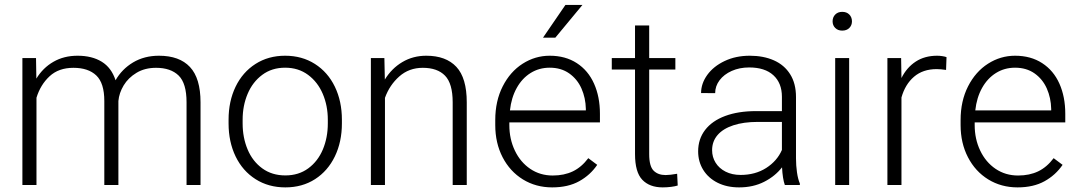

<svg xmlns="http://www.w3.org/2000/svg" viewBox="-20 -770 4491 799"><path d="M814.5 -344.2V0H756.3V-344.7Q756.3 -423.3 723.4 -455.6Q690.4 -487.8 629.4 -487.8Q582.5 -487.8 548.1 -467Q513.7 -446.3 494.6 -414.6Q475.6 -382.8 472.7 -349.6V0H414.1V-349.6Q414.1 -424.3 380.6 -456.1Q347.2 -487.8 285.6 -487.8Q224.1 -487.8 186.3 -452.6Q148.4 -417.5 131.8 -363.3V0H73.2V-528.3H129.9L131.3 -442.9Q158.7 -487.8 202.4 -512.9Q246.1 -538.1 302.7 -538.1Q362.8 -538.1 403.3 -513.2Q443.8 -488.3 460.9 -436Q487.3 -482.4 533.9 -510.3Q580.6 -538.1 641.6 -538.1Q726.6 -538.1 770.5 -491.2Q814.5 -444.3 814.5 -344.2Z M1166.5 -538.1Q1236.8 -538.1 1290.5 -503.9Q1344.2 -469.7 1373.5 -409.2Q1402.8 -348.6 1402.8 -272V-256.3Q1402.8 -179.7 1373.5 -119.1Q1344.2 -58.6 1291 -24.4Q1237.8 9.8 1167.5 9.8Q1097.2 9.8 1043.5 -24.4Q989.7 -58.6 960.4 -119.1Q931.2 -179.7 931.2 -256.3V-272Q931.2 -348.6 960.4 -409.2Q989.7 -469.7 1043.2 -503.9Q1096.7 -538.1 1166.5 -538.1ZM1167.5 -40Q1222.7 -40 1262.7 -69.3Q1302.7 -98.6 1323.5 -147.9Q1344.2 -197.3 1344.2 -256.3V-272Q1344.2 -330.1 1323.2 -379.4Q1302.2 -428.7 1262 -458.5Q1221.7 -488.3 1166.5 -488.3Q1111.3 -488.3 1071.3 -458.5Q1031.2 -428.7 1010.5 -379.4Q989.7 -330.1 989.7 -272V-256.3Q989.7 -197.3 1010.5 -147.9Q1031.2 -98.6 1071.5 -69.3Q1111.8 -40 1167.5 -40Z M1922.4 -344.2V0H1863.8V-344.2Q1863.8 -422.4 1832 -455.1Q1800.3 -487.8 1739.3 -487.8Q1682.1 -487.8 1641.6 -451.9Q1601.1 -416 1582 -362.8V0H1523.4V-528.3H1579.6L1581.5 -439Q1609.9 -485.4 1654.3 -511.7Q1698.7 -538.1 1753.9 -538.1Q1835.9 -538.1 1879.2 -491.7Q1922.4 -445.3 1922.4 -344.2Z M2041 0ZM2099.6 -260.7V-249.5Q2099.6 -191.4 2122.6 -143.3Q2145.5 -95.2 2186.5 -67.4Q2227.5 -39.6 2280.3 -39.6Q2327.6 -39.6 2363.8 -56.9Q2399.9 -74.2 2428.2 -111.8L2465.3 -84Q2436.5 -41.5 2390.4 -15.9Q2344.2 9.8 2277.8 9.8Q2210 9.8 2156 -23.4Q2102.1 -56.6 2071.5 -115.7Q2041 -174.8 2041 -249.5V-270.5Q2041 -349.6 2072 -410.6Q2103 -471.7 2155 -504.9Q2207 -538.1 2267.6 -538.1Q2333 -538.1 2380.4 -507.3Q2427.7 -476.6 2452.1 -421.9Q2476.6 -367.2 2476.6 -296.4V-260.7ZM2102.1 -310.5H2418V-316.9Q2417 -362.8 2399.7 -401.9Q2382.3 -440.9 2348.6 -464.6Q2314.9 -488.3 2267.6 -488.3Q2223.6 -488.3 2188.2 -466.3Q2152.8 -444.3 2130.4 -404.1Q2107.9 -363.8 2102.1 -310.5ZM2403.8 -749.5 2291 -613.3H2239.7L2333 -749.5Z M2800.3 2Q2790 5.4 2772.7 7.6Q2755.4 9.8 2737.8 9.8Q2683.1 9.8 2652.8 -22Q2622.6 -53.7 2622.6 -128.9V-480.5H2525.9V-528.3H2622.6V-664.1H2681.6V-528.3H2790.5V-480.5H2681.6V-128.9Q2681.6 -78.1 2700 -59.8Q2718.3 -41.5 2750 -41.5Q2767.6 -41.5 2797.9 -46.9Z M3308.6 -6.3V0H3246.1Q3236.8 -25.9 3234.4 -73.7Q3205.6 -36.6 3159.9 -13.4Q3114.3 9.8 3055.7 9.8Q3004.9 9.8 2966.3 -9.5Q2927.7 -28.8 2906.5 -63Q2885.3 -97.2 2885.3 -140.1Q2885.3 -191.4 2914.3 -229.2Q2943.4 -267.1 2997.8 -287.4Q3052.2 -307.6 3126 -307.6H3233.9V-367.2Q3233.9 -424.3 3198.5 -456.8Q3163.1 -489.3 3097.7 -489.3Q3057.6 -489.3 3025.1 -474.9Q2992.7 -460.4 2974.4 -436Q2956.1 -411.6 2956.1 -382.3L2897.5 -382.8Q2897.5 -422.4 2923.3 -458.3Q2949.2 -494.1 2995.6 -516.1Q3042 -538.1 3100.1 -538.1Q3157.2 -538.1 3200.7 -518.8Q3244.1 -499.5 3268.3 -460.9Q3292.5 -422.4 3292.5 -366.2V-110.8Q3292.5 -81.5 3296.6 -52.7Q3300.8 -23.9 3308.6 -6.3ZM3233.9 -146V-262.7H3133.8Q3074.2 -262.7 3031.5 -248.5Q2988.8 -234.4 2966.1 -208Q2943.4 -181.6 2943.4 -145Q2943.4 -116.2 2958 -92.8Q2972.7 -69.3 2999.5 -55.7Q3026.4 -42 3062 -42Q3123 -42 3168.5 -71Q3213.9 -100.1 3233.9 -146Z M3525.4 -681.2Q3525.4 -664.6 3514.4 -653.6Q3503.4 -642.6 3484.9 -642.6Q3466.8 -642.6 3455.8 -653.6Q3444.8 -664.6 3444.8 -681.2Q3444.8 -698.2 3455.8 -709.5Q3466.8 -720.7 3484.9 -720.7Q3503.4 -720.7 3514.4 -709.5Q3525.4 -698.2 3525.4 -681.2ZM3455.6 0V-528.3H3513.7V0Z M3917 -479Q3894.5 -482.4 3877.9 -482.4Q3820.8 -482.4 3783.7 -450.7Q3746.6 -418.9 3731.4 -364.3V0H3672.9V-528.3H3730L3731.4 -445.3Q3753.4 -489.3 3790.8 -513.7Q3828.1 -538.1 3879.9 -538.1Q3890.1 -538.1 3901.4 -536.4Q3912.6 -534.7 3918.9 -532.2Z M4036.1 -260.7V-249.5Q4036.1 -191.4 4059.1 -143.3Q4082 -95.2 4123 -67.4Q4164.1 -39.6 4216.8 -39.6Q4264.2 -39.6 4300.3 -56.9Q4336.4 -74.2 4364.7 -111.8L4401.9 -84Q4373 -41.5 4326.9 -15.9Q4280.8 9.8 4214.4 9.8Q4146.5 9.8 4092.5 -23.4Q4038.6 -56.6 4008.1 -115.7Q3977.5 -174.8 3977.5 -249.5V-270.5Q3977.5 -349.6 4008.5 -410.6Q4039.6 -471.7 4091.6 -504.9Q4143.6 -538.1 4204.1 -538.1Q4269.5 -538.1 4316.9 -507.3Q4364.3 -476.6 4388.7 -421.9Q4413.1 -367.2 4413.1 -296.4V-260.7ZM4038.6 -310.5H4354.5V-316.9Q4353.5 -362.8 4336.2 -401.9Q4318.8 -440.9 4285.2 -464.6Q4251.5 -488.3 4204.1 -488.3Q4160.2 -488.3 4124.8 -466.3Q4089.4 -444.3 4066.9 -404.1Q4044.4 -363.8 4038.6 -310.5Z"/></svg>

Font: Heebo Light
Style: Regular
Weight: 300
Designer: Oded Ezer
Foundry: Meir Sadan
Version: Version 2.001; ttfautohint (v1.5.14-ce02) -l 8 -r 50 -G 200 